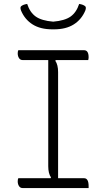

<svg xmlns="http://www.w3.org/2000/svg" viewBox="-20 -955 540 975"><path d="M430 0H95Q83 0 76.5 -10Q70 -20 70 -34Q70 -44 73 -50H237L239 -54Q225 -74 225 -111V-650H95Q83 -650 76.5 -660Q70 -670 70 -684Q70 -694 73 -700H407Q430 -700 430 -664Q430 -658 428 -650H263L261 -646Q275 -626 275 -589V-50H407Q430 -50 430 -10ZM382 -935Q403 -932 413 -923Q419 -917 413 -901Q394 -856 354.5 -831Q315 -806 254 -806H246Q185 -806 145.5 -831Q106 -856 87 -901Q81 -917 87 -923Q97 -932 118 -935Q132 -892 161.5 -871Q191 -850 250 -845Q309 -850 338.5 -871Q368 -892 382 -935Z"/></svg>

Font: Recursive Sn Csl St Lt
Style: Regular
Weight: 300
Version: Version 1.079;hotconv 1.0.112;makeotfexe 2.5.65598; ttfautoh